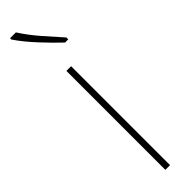

<svg xmlns="http://www.w3.org/2000/svg" viewBox="-272 -743 723 723"><g transform="rotate(-45 89.0 -382.0)"><path d="M102 0H77V-527H102ZM45 -764Q70 -725 103 -687Q136 -649 166 -616V-606H149Q117 -636 78 -678Q39 -720 14 -757V-764Z"/></g></svg>

Font: Noto Sans Devanagari UI Condensed Thin
Style: Regular
Weight: 100
Width: 3
Designer: Jelle Bosma - Monotype Design Team
Foundry: Monotype Imaging Inc.
Version: Version 2.004; ttfautohint (v1.8.4.7-5d5b)